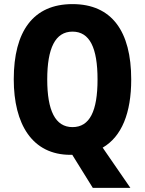

<svg xmlns="http://www.w3.org/2000/svg" viewBox="-20 -745 705 935"><path d="M619 -358C619 -593 524 -725 333 -725C142 -725 47 -593 47 -359C47 -140 137 9 323 9C326 9 329 9 332 9L432 170H615L480 -26C573 -80 619 -195 619 -358ZM210 -358C210 -510 249 -591 333 -591C417 -591 455 -512 455 -358C455 -204 417 -126 333 -126C249 -126 210 -207 210 -358Z"/></svg>

Font: Noto Sans Sinhala UI Condensed ExtraBold
Style: Regular
Weight: 800
Width: 3
Designer: Jelle Bosma - Monotype Design Team
Foundry: Monotype Imaging Inc.
Version: Version 2.006